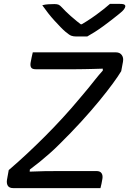

<svg xmlns="http://www.w3.org/2000/svg" viewBox="-20 -970 666 990"><path d="M498 0H49Q28 0 20.5 -12Q13 -24 16 -43L25 -93Q74 -135 120.5 -178.5Q167 -222 212.5 -267.5Q258 -313 303 -362Q348 -411 393 -465Q418 -494 437 -517.5Q456 -541 473 -562.5Q490 -584 510 -606V-616Q483 -615 459.5 -614.5Q436 -614 414.5 -613.5Q393 -613 371 -613Q349 -613 324 -613H164Q146 -613 140.5 -622Q135 -631 138 -648Q140 -662 143.5 -676Q147 -690 149 -700H579Q588 -700 595.5 -696.5Q603 -693 608 -686Q613 -679 614.5 -670.5Q616 -662 614 -651L605 -603Q590 -578 561.5 -539Q533 -500 492 -450Q451 -400 399 -343Q347 -286 285 -225Q260 -200 235 -178Q210 -156 185.5 -136Q161 -116 134 -96L133 -85Q173 -87 211.5 -87.5Q250 -88 293 -88H478Q496 -88 503.5 -77Q511 -66 508 -48Q506 -35 503.5 -23.5Q501 -12 498 0ZM430 -782Q422 -782 411.5 -782Q401 -782 390 -782Q379 -782 371 -782Q359 -782 348.5 -785.5Q338 -789 319 -805Q308 -814 293 -829.5Q278 -845 261 -863.5Q244 -882 228 -902.5Q212 -923 198 -943Q213 -947 229 -948Q245 -949 261 -949Q275 -949 282.5 -945.5Q290 -942 299 -932Q316 -913 344.5 -887.5Q373 -862 418 -828L366 -845Q382 -845 398.5 -845Q415 -845 432 -845L374 -828Q434 -863 476.5 -894Q519 -925 547 -950H596Q609 -950 615.5 -948.5Q622 -947 624.5 -943.5Q627 -940 626 -936Q625 -930 619 -921.5Q613 -913 594 -898Q578 -885 557.5 -869Q537 -853 514.5 -836.5Q492 -820 470 -806Q448 -792 430 -782Z"/></svg>

Font: Rec Mono Semicasual
Style: Italic
Weight: 400
Italic angle: -10°
Version: Version 1.085; ttfautohint (v1.8.4.7-5d5b)